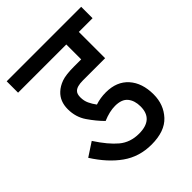

<svg xmlns="http://www.w3.org/2000/svg" viewBox="-183 -717 811 811"><g transform="rotate(-45 222.5 -311.0)"><path d="M325 -147Q325 -70 239 -70Q187 -70 151 -100Q115 -130 76 -190L15 -150Q60 -79 115.5 -39.5Q171 0 244 0Q323 0 361.5 -41.5Q400 -83 400 -144Q400 -212 364 -252.5Q328 -293 263 -293Q230 -293 200 -283Q188 -299 180 -316Q172 -333 172 -354Q172 -374 181 -383Q194 -397 230 -397H363V-554H445V-622H0V-554H288V-465H245Q196 -465 171 -456Q146 -447 129 -431Q99 -403 99 -356Q99 -309 124 -272.5Q149 -236 177 -208Q217 -225 250 -225Q290 -225 307.5 -203.5Q325 -182 325 -147Z"/></g></svg>

Font: Noto Sans Devanagari Extra Condensed
Style: Regular
Weight: 400
Width: 2
Designer: Monotype Design Team
Foundry: Monotype Imaging Inc.
Version: 1.000